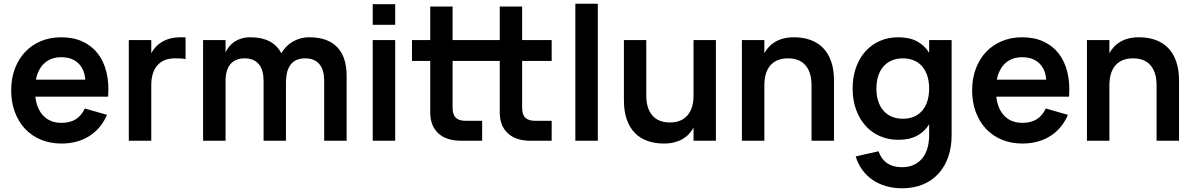

<svg xmlns="http://www.w3.org/2000/svg" viewBox="-20 -755 6405 1030"><path d="M309.5 -96Q356 -96 386.5 -115.2Q417 -134.5 435 -173L554 -139Q522.5 -65 459 -25Q395.5 15 309.5 15Q249 15 199.2 -5.8Q149.5 -26.5 114.2 -64.2Q79 -102 59.5 -154.5Q40 -207 40 -270Q40 -334 59.8 -386.5Q79.5 -439 115 -476.5Q150.5 -514 199.8 -534.5Q249 -555 308.5 -555Q373 -555 422.2 -532.5Q471.5 -510 504 -468.5Q536.5 -427 551 -368.2Q565.5 -309.5 560 -236.5H169.5Q177.5 -169.5 213.8 -132.8Q250 -96 309.5 -96ZM437.5 -327.5Q433 -385 399.2 -416.5Q365.5 -448 308.5 -448Q253.5 -448 218.8 -416.5Q184 -385 172.5 -327.5Z M975.5 -438Q964 -440.5 949.8 -441.2Q935.5 -442 918.5 -442Q857.5 -442 824.5 -404.8Q791.5 -367.5 791.5 -297.5V0H671V-540H791.5V-469.5Q801.5 -488 815.8 -503.5Q830 -519 849.5 -530.5Q869 -542 893.8 -548.5Q918.5 -555 950 -555Q956.5 -555 962.8 -554.8Q969 -554.5 975.5 -554Z M1394 -322.5Q1394 -349.5 1388 -371.8Q1382 -394 1369.5 -409.5Q1357 -425 1337.8 -433.5Q1318.5 -442 1292.5 -442Q1266.5 -442 1247 -433.5Q1227.5 -425 1215 -409.5Q1202.5 -394 1196.2 -371.8Q1190 -349.5 1190 -322.5V0H1069.5V-540H1190V-475Q1198.5 -492 1210.5 -506.5Q1222.5 -521 1238.8 -531.8Q1255 -542.5 1276 -548.8Q1297 -555 1323 -555Q1444.5 -555 1489 -469.5Q1500 -488 1515 -503.8Q1530 -519.5 1549 -530.8Q1568 -542 1590.8 -548.5Q1613.5 -555 1640 -555Q1737 -555 1788.2 -502.8Q1839.5 -450.5 1839.5 -347.5V0H1719V-322.5Q1719 -349.5 1713 -371.8Q1707 -394 1694.5 -409.5Q1682 -425 1663 -433.5Q1644 -442 1617.5 -442Q1565.5 -442 1540.2 -409.5Q1515 -377 1515 -322.5L1514 -323V0H1394Z M1979.5 -622V-732.5H2100V-622ZM1979.5 0V-540H2100V0Z M2190 -540H2288V-720H2408V-540H2566.5V-428H2408V-177Q2408 -140.5 2424.8 -123.8Q2441.5 -107 2478 -107H2566.5V0H2453Q2374.5 0 2331.2 -40Q2288 -80 2288 -152.5V-428H2190ZM2563 -540H2661V-720H2781V-540H2939.5V-428H2781V-177Q2781 -140.5 2797.8 -123.8Q2814.5 -107 2851 -107H2939.5V0H2826Q2747.5 0 2704.2 -40Q2661 -80 2661 -152.5V-428H2563Z M3066.5 0V-735H3187V0Z M3447 -243Q3447 -173.5 3479.5 -135.8Q3512 -98 3573.5 -98Q3634.5 -98 3667.5 -135.5Q3700.5 -173 3700.5 -243V-540H3820.5V0H3700.5V-70.5Q3690.5 -52 3676.2 -36.5Q3662 -21 3642.5 -9.5Q3623 2 3598 8.5Q3573 15 3541.5 15Q3493.5 15 3453.8 1Q3414 -13 3386 -41.5Q3358 -70 3342.5 -113.8Q3327 -157.5 3327 -217.5V-540H3447Z M4333.5 -297.5Q4333.5 -367 4301.2 -404.5Q4269 -442 4207.5 -442Q4146 -442 4113.2 -404.8Q4080.5 -367.5 4080.5 -297.5V0H3960V-540H4080.5V-469.5Q4090.5 -488 4104.8 -503.5Q4119 -519 4138.5 -530.5Q4158 -542 4182.8 -548.5Q4207.5 -555 4239 -555Q4287.5 -555 4327 -541Q4366.5 -527 4394.8 -498.5Q4423 -470 4438.5 -426.2Q4454 -382.5 4454 -322.5V0H4333.5Z M4798.5 -555Q4859 -555 4899.5 -533.2Q4940 -511.5 4964.5 -472V-540H5085V-28.5Q5085 33 5067.5 84.8Q5050 136.5 5016.2 174.5Q4982.5 212.5 4932.8 233.8Q4883 255 4819 255Q4774 255 4734.2 243.8Q4694.5 232.5 4662.2 210.8Q4630 189 4606.5 157.2Q4583 125.5 4570.5 84L4693 56.5Q4707.5 98.5 4739 120.2Q4770.5 142 4819 142Q4854.5 142 4881.8 129.5Q4909 117 4927.5 94.5Q4946 72 4955.2 40.2Q4964.5 8.5 4964.5 -30V-88Q4940 -48.5 4899.5 -26.8Q4859 -5 4798.5 -5Q4746 -5 4701 -24.5Q4656 -44 4623.5 -80Q4591 -116 4572.5 -166.8Q4554 -217.5 4554 -280Q4554 -343 4572.5 -394Q4591 -445 4623.8 -480.8Q4656.5 -516.5 4701.2 -535.8Q4746 -555 4798.5 -555ZM4823.5 -118Q4857.5 -118 4883.8 -129.5Q4910 -141 4928 -162.2Q4946 -183.5 4955.2 -213.5Q4964.5 -243.5 4964.5 -280Q4964.5 -318 4954.8 -348Q4945 -378 4926.8 -399Q4908.5 -420 4882.2 -431Q4856 -442 4823.5 -442Q4790 -442 4763.5 -430.5Q4737 -419 4718.8 -397.8Q4700.5 -376.5 4691 -346.5Q4681.5 -316.5 4681.5 -280Q4681.5 -242.5 4691.2 -212.5Q4701 -182.5 4719.2 -161.5Q4737.5 -140.5 4764 -129.2Q4790.5 -118 4823.5 -118Z M5464.5 -96Q5511 -96 5541.5 -115.2Q5572 -134.5 5590 -173L5709 -139Q5677.5 -65 5614 -25Q5550.5 15 5464.5 15Q5404 15 5354.2 -5.8Q5304.5 -26.5 5269.2 -64.2Q5234 -102 5214.5 -154.5Q5195 -207 5195 -270Q5195 -334 5214.8 -386.5Q5234.5 -439 5270 -476.5Q5305.5 -514 5354.8 -534.5Q5404 -555 5463.5 -555Q5528 -555 5577.2 -532.5Q5626.5 -510 5659 -468.5Q5691.5 -427 5706 -368.2Q5720.5 -309.5 5715 -236.5H5324.5Q5332.5 -169.5 5368.8 -132.8Q5405 -96 5464.5 -96ZM5592.5 -327.5Q5588 -385 5554.2 -416.5Q5520.5 -448 5463.5 -448Q5408.5 -448 5373.8 -416.5Q5339 -385 5327.5 -327.5Z M6184.5 -297.5Q6184.5 -367 6152.2 -404.5Q6120 -442 6058.5 -442Q5997 -442 5964.2 -404.8Q5931.5 -367.5 5931.5 -297.5V0H5811V-540H5931.5V-469.5Q5941.5 -488 5955.8 -503.5Q5970 -519 5989.5 -530.5Q6009 -542 6033.8 -548.5Q6058.5 -555 6090 -555Q6138.5 -555 6178 -541Q6217.5 -527 6245.8 -498.5Q6274 -470 6289.5 -426.2Q6305 -382.5 6305 -322.5V0H6184.5Z"/></svg>

Font: Vela Sans Bd
Style: Bold
Weight: 700
Designer: Principal design: Mikhail Sharanda - project Manrope.
Design modification: Ravid Balaliev
Foundry: Mikhail Sharanda
Version: Version 1.001